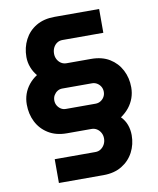

<svg xmlns="http://www.w3.org/2000/svg" viewBox="-93 -772 823 1001"><g transform="rotate(-10 319.0 -271.5)"><path d="M137 157V31H353Q369 31 381.5 22.5Q394 14 401.5 0Q409 -14 409 -31Q409 -48 401.5 -61.5Q394 -75 381.5 -83Q369 -91 353 -91H223Q166 -91 125.5 -116Q85 -141 64 -182.5Q43 -224 43 -275Q43 -304 52 -330Q61 -356 79 -378.5Q97 -401 122 -417Q104 -438 94 -464.5Q84 -491 84 -519Q84 -569 105.5 -610.5Q127 -652 167.5 -676Q208 -700 265 -700H501V-574H285Q268 -574 255.5 -565.5Q243 -557 236 -543Q229 -529 229 -511Q229 -495 236 -481.5Q243 -468 255.5 -459.5Q268 -451 285 -451H414Q472 -451 512 -426.5Q552 -402 573.5 -360.5Q595 -319 595 -269Q595 -239 585.5 -212.5Q576 -186 558.5 -164Q541 -142 515 -124Q535 -104 544.5 -78Q554 -52 554 -23Q554 26 532.5 67Q511 108 470.5 132.5Q430 157 373 157ZM240 -217H397Q412 -217 424 -224.5Q436 -232 443 -244Q450 -256 450 -271Q450 -286 443 -298Q436 -310 424 -317.5Q412 -325 397 -325H240Q225 -325 213.5 -317.5Q202 -310 195 -298Q188 -286 188 -271Q188 -256 195 -244Q202 -232 213.5 -224.5Q225 -217 240 -217Z"/></g></svg>

Font: MuseoModerno Thin
Style: Bold
Weight: 700
Version: Version 1.003